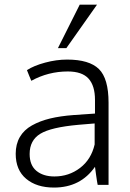

<svg xmlns="http://www.w3.org/2000/svg" viewBox="-20 -804 566 835"><path d="M231.9 -594.7 326.7 -783.7H401.9L268.6 -594.7ZM214.8 11.7Q139.2 11.7 93.8 -26.4Q48.3 -64.5 48.3 -135.3Q48.3 -177.2 66.4 -208.3Q84.5 -239.3 118.9 -258.5Q153.3 -277.8 197.5 -288.6Q241.7 -299.3 300.3 -303.7Q362.8 -307.6 393.1 -310.1V-369.6Q393.1 -431.2 365 -462.2Q336.9 -493.2 274.9 -493.2Q189.9 -493.2 116.2 -452.6Q114.3 -457.5 107.2 -473.9Q100.1 -490.2 97.2 -499Q127.4 -518.6 176.3 -531.7Q225.1 -544.9 272 -544.9Q368.2 -544.9 410.2 -503.7Q452.1 -462.4 452.1 -357.4V0H404.8Q402.3 -11.2 397.7 -44.4Q393.1 -77.6 393.1 -78.6Q330.1 11.7 214.8 11.7ZM216.8 -36.6Q279.3 -36.6 327.9 -73.5Q376.5 -110.4 391.6 -175.8V-267.1Q321.3 -261.2 320.8 -261.2Q201.7 -250.5 155.3 -222.2Q108.9 -193.8 108.9 -134.3Q108.9 -85.4 138.4 -61Q168 -36.6 216.8 -36.6Z"/></svg>

Font: Oxygen Light
Style: Regular
Weight: 300
Designer: vernon adams
Foundry: Vernon Adams
Version: Version Release 0.2.3 webfont; ttfautohint (v0.93.3-1d66) -l